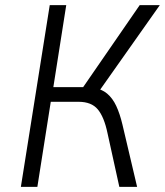

<svg xmlns="http://www.w3.org/2000/svg" viewBox="-20 -725 640 745"><path d="M61 0 173 -705H237L187 -387H321L291 -370L522 -705H600L358 -362L342 -384Q374 -380 395.5 -362Q417 -344 431 -314Q445 -284 455 -242L512 0H443L397 -209Q384 -271 359.5 -300.5Q335 -330 285 -330H177L125 0Z"/></svg>

Font: Nunito Sans 7pt Condensed Light
Style: Italic
Weight: 300
Width: 3
Italic angle: -9°
Designer: Vernon Adams
Foundry: Vernon Adams
Version: Version 3.101;gftools[0.9.27]